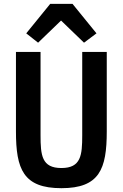

<svg xmlns="http://www.w3.org/2000/svg" viewBox="-20 -969 640 1001"><path d="M63.2 -698.2V-283.7C63.2 -87.4 101.2 12.1 300.1 12.1C498.6 12.1 536.6 -87.4 536.6 -283.7V-698.2H408.7V-263.8C408.7 -159.4 402.3 -93 300.1 -93C197.8 -93 191.4 -159.4 191.4 -263.8V-698.2ZM116.8 -795.1 178.6 -746.4 298.3 -861.9 418 -746.4 483 -795.1 358 -948.9H241.8Z"/></svg>

Font: Margiela Mono SemiBold
Style: Regular
Weight: 600
Designer: Mike Abbink, Paul van der Laan, Pieter van Rosmalen
Foundry: Bold Monday
Version: Version 2.003 2021